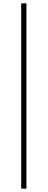

<svg xmlns="http://www.w3.org/2000/svg" viewBox="-20 -846 283 1141"><path d="M106 275H137V-826H106Z"/></svg>

Font: Kinto Sans Thin
Style: Regular
Weight: 100
Designer: Authors: Ryoko NISHIZUKA  (kana & ideographs); Paul D. Hunt (Latin, Greek & Cyrillic); Wenlong ZHANG  (bopomofo); Sandol
Foundry: Adobe Systems Incorporated, ookami Inc.
Version: Version 0.001